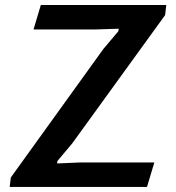

<svg xmlns="http://www.w3.org/2000/svg" viewBox="-20 -735 691 755"><path d="M445.8 -612.8 446.8 -622.1 354 -619.1H111.8L140.6 -715.3H633.8L629.4 -675.8L264.2 -171.4L205.6 -101.6L204.6 -92.3L296.4 -96.2H586.9L558.1 0H18.1L22.5 -37.1L386.2 -542Z"/></svg>

Font: Proza Libre
Style: SemiBold Italic
Weight: 600
Designer: Jasper de Waard
Foundry: Jasper de Waard
Version: Version 1.000; ttfautohint (v1.4.1.8-43bc)